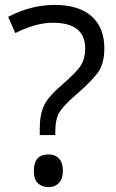

<svg xmlns="http://www.w3.org/2000/svg" viewBox="-20 -744 469 778"><path d="M117.2 -51.8Q117.2 -118.2 175.8 -118.2Q204.1 -118.2 219.5 -101.1Q234.9 -84 234.9 -52.2Q234.9 -20.5 219 -3.2Q203.1 14.2 176.8 14.2Q150.4 14.2 133.8 -1.2Q117.2 -16.6 117.2 -51.8ZM325.2 -547.9Q325.2 -651.9 193.4 -651.9Q125.5 -651.9 42 -609.9L13.2 -675.8Q105.5 -724.1 202.1 -724.1Q298.8 -724.1 350.8 -678.2Q402.8 -632.3 402.8 -548.8Q402.8 -483.9 374.8 -447.3Q346.7 -410.6 291 -362.8Q235.4 -314.9 219.7 -287.1Q204.1 -259.3 204.1 -212.9V-196.8H141.1V-223.1Q141.1 -280.3 158.7 -316.9Q176.3 -353.5 233.4 -402.3Q290.5 -451.2 307.9 -479.5Q325.2 -507.8 325.2 -547.9Z"/></svg>

Font: OpenSans
Style: Regular
Weight: 400
Foundry: Ascender Corporation
Version: Version 1.10